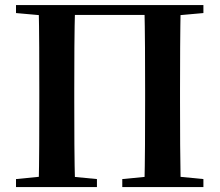

<svg xmlns="http://www.w3.org/2000/svg" viewBox="-20 -761 893 781"><path d="M137.2 0Q139.2 -85.2 139.5 -171.2Q139.9 -257.2 139.9 -349.8V-393.6Q139.9 -481.3 139.5 -567.7Q139.2 -654.1 137.2 -740.5H285.6Q283.1 -655.6 282.6 -568.4Q282.1 -481.3 282.1 -393.6V-351.2Q282.1 -258.7 282.6 -172.7Q283.1 -86.6 285.6 0ZM567.3 0Q569.3 -85.2 569.8 -171.2Q570.3 -257.2 570.3 -351.2V-393.6Q570.3 -481.3 569.8 -567.7Q569.3 -654.1 567.3 -740.5H715Q713.3 -655.6 712.8 -568.4Q712.3 -481.3 712.3 -393.6V-349.8Q712.3 -257.9 712.8 -172.3Q713.3 -86.6 715 0ZM45.1 0V-32.6L193.8 -47.3H221.3L374.3 -32.6V0ZM477.4 0V-32.6L629.4 -47.3H656.4L807.4 -32.6V0ZM45.1 -707.9V-740.5H212.6V-694.2H198.2ZM639.8 -694.2V-740.5H807.4V-707.9L654.7 -694.2ZM212.6 -700.2V-740.5H639.8V-700.2Z"/></svg>

Font: Noto Serif HK ExtraLight
Style: Regular
Weight: 200
Designer: Ryoko NISHIZUKA 西塚涼子 (kana & ideographs); Frank Grießhammer (Latin, Greek & Cyrillic); Wenlong ZHANG 张文龙 (bopomofo); San
Foundry: Adobe
Version: Version 2.002-H1;hotconv 1.1.0;makeotfexe 2.6.0